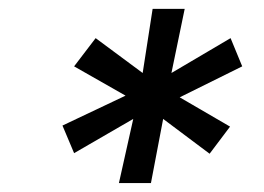

<svg xmlns="http://www.w3.org/2000/svg" viewBox="-20 -695 596 434"><path d="M367.5 -530 501.2 -608.8 527.5 -545 386.2 -475 500 -408.8 453.8 -347.5 348.8 -426.2 321.2 -281.2H248.8L281.2 -426.2L147.5 -348.8L121.2 -411.2L263.8 -478.8L147.5 -545L196.2 -608.8L302.5 -530L325 -675H397.5Z"/></svg>

Font: Cambay
Style: Italic
Weight: 400
Italic angle: -11°
Designer: Pooja Saxena
Foundry: Pooja Saxena
Version: Version 1.019;PS 001.019;hotconv 1.0.70;makeotf.lib2.5.58329